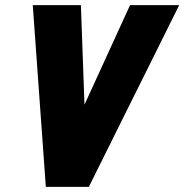

<svg xmlns="http://www.w3.org/2000/svg" viewBox="-20 -730 720 750"><path d="M159 0 108 -710H296L310 -321L488 -710H680L327 0Z"/></svg>

Font: Geist Mono Black
Style: Italic
Weight: 900
Italic angle: -12°
Monospace: yes
Designer: Basement.studio, Andrés Briganti, Mateo Zaragoza
Foundry: Basement.studio, Vercel, Andrés Briganti, Guido Ferreyra, Mateo Zaragoza
Version: Version 1.500; ttfautohint (v1.8.4.7-5d5b)